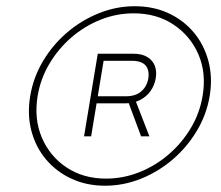

<svg xmlns="http://www.w3.org/2000/svg" viewBox="-20 -757 700 608"><path d="M312.5 -168.9Q253.9 -168.9 206.1 -191.2Q158.2 -213.4 125.5 -252.4Q92.8 -291.5 79.3 -343Q65.9 -394.5 75.7 -453.1Q85.4 -511.7 116 -563.2Q146.5 -614.7 192.1 -653.8Q237.8 -692.9 293 -715.1Q348.1 -737.3 406.7 -737.3Q465.8 -737.3 513.7 -715.1Q561.5 -692.9 594 -653.8Q626.5 -614.7 640.1 -563.2Q653.8 -511.7 644 -453.1Q634.3 -394.5 603.5 -343Q572.8 -291.5 527.3 -252.4Q481.9 -213.4 426.8 -191.2Q371.6 -168.9 312.5 -168.9ZM315.9 -191.4Q370.1 -191.4 421.1 -211.7Q472.2 -231.9 514.2 -268.1Q556.2 -304.2 584.5 -351.8Q612.8 -399.4 621.6 -453.6Q633.8 -525.9 608.2 -585Q582.5 -644 529.1 -679.4Q475.6 -714.8 403.3 -714.8Q349.1 -714.8 298.3 -694.6Q247.6 -674.3 205.8 -638.2Q164.1 -602.1 136 -554.4Q107.9 -506.8 99.1 -452.6Q87.4 -380.4 112.5 -321.3Q137.7 -262.2 190.7 -226.8Q243.7 -191.4 315.9 -191.4ZM426.8 -325.2 382.8 -443.4H407.2L453.1 -325.2ZM246.1 -325.2 289.6 -586.9H401.9Q428.7 -586.9 445.8 -576.9Q462.9 -566.9 470 -549.3Q477.1 -531.7 473.1 -508.8Q469.2 -486.3 456.5 -468.5Q443.8 -450.7 423.3 -440.2Q402.8 -429.7 376 -429.7H275.4L278.8 -452.1H378.4Q409.7 -452.1 427.5 -467.8Q445.3 -483.4 449.7 -508.8Q453.6 -535.2 440.9 -549.8Q428.2 -564.5 397 -564.5H308.1L268.6 -325.2Z"/></svg>

Font: Inter 16pt Thin
Style: Italic
Weight: 250
Italic angle: -9.3988°
Version: Version 4.001;git-66647c0bb